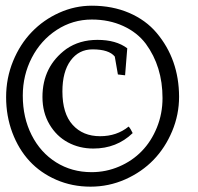

<svg xmlns="http://www.w3.org/2000/svg" viewBox="-20 -665 714 691"><path d="M62 -320.8Q62 -241.7 93.8 -179Q125.5 -116.2 181.9 -80.8Q238.3 -45.4 309.6 -45.4Q361.8 -45.4 408.9 -65.7Q456.1 -85.9 490.2 -121.1Q524.4 -156.2 544.7 -206.1Q564.9 -255.9 564.9 -312Q564.9 -425.3 504.9 -507.3Q474.1 -548.3 423.3 -571.5Q372.6 -594.7 310.5 -594.7Q241.7 -594.7 184.3 -557.4Q127 -520 94.5 -457.3Q62 -394.5 62 -320.8ZM2 -315.4Q2 -383.8 27.1 -445.1Q52.2 -506.3 94.5 -550Q136.7 -593.8 193.1 -619.1Q249.5 -644.5 310.5 -644.5Q384.3 -644.5 444.6 -618.7Q504.9 -592.8 543.9 -546.4Q624 -451.2 624.5 -316.9Q624.5 -252.4 599.6 -192.9Q574.7 -133.3 532.5 -89.6Q490.2 -45.9 430.9 -19.5Q371.6 6.8 305.7 6.8Q239.7 6.8 182.9 -17.8Q126 -42.5 86.4 -85.2Q46.9 -127.9 24.4 -187.7Q2 -247.6 2 -315.4ZM340.3 -174.8Q400.4 -174.8 442.9 -209.5Q449.7 -202.6 457.5 -186Q399.9 -130.4 315.9 -130.4Q265.6 -130.4 224.4 -152.6Q183.1 -174.8 158 -217.5Q132.8 -260.3 132.8 -315.9Q132.8 -425.8 218.8 -488.8Q266.1 -521.5 330.6 -521.5Q397.9 -521.5 438 -491.2L430.2 -394L404.3 -397L393.1 -461.4Q372.1 -487.3 313 -487.3Q263.7 -487.3 234.1 -447Q204.6 -406.7 204.6 -335.9Q204.6 -256.3 241.5 -215.6Q278.3 -174.8 340.3 -174.8Z"/></svg>

Font: Neuton
Style: Regular
Weight: 400
Designer: Brian M Zick
Version: Version 1.3